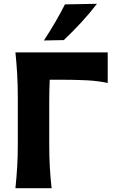

<svg xmlns="http://www.w3.org/2000/svg" viewBox="-20 -988 620 1008"><path d="M61 0Q67 -57.5 70.2 -111.5Q73.5 -165.5 73.5 -232.5V-474.5Q73.5 -543.5 70.2 -598.8Q67 -654 61 -713H545.5V-552.5Q493.5 -563.5 434.2 -566.5Q375 -569.5 295 -569.5H241Q238.5 -515.5 238.5 -448.5V-232.5Q238.5 -165.5 241.5 -111.5Q244.5 -57.5 251 0ZM210.5 -775.5Q273.5 -871.5 321 -965L489 -968Q451.5 -919 407.2 -871Q363 -823 315 -777.5Z"/></svg>

Font: Commissioner Flair
Style: Bold
Weight: 700
Designer: Kostas Bartsokas
Foundry: Kostas Bartsokas
Version: Version 1.000; ttfautohint (v1.8.3)